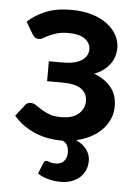

<svg xmlns="http://www.w3.org/2000/svg" viewBox="-51 -561 552 774"><g transform="rotate(5 225.0 -174.0)"><path d="M160.5 94.5Q163 94.5 165.8 95.5Q168.5 96.5 172.2 98Q176 99.5 182 100.5Q188 101.5 197.5 101.5Q220 101.5 231.2 87.5Q242.5 73.5 242.5 54Q242.5 40 237.5 27.2Q232.5 14.5 217.5 7.5H210.5Q188.5 7.5 163.2 3.5Q138 -0.5 112.5 -10.2Q87 -20 62.5 -36.2Q38 -52.5 18 -76.5L53.5 -121.5Q61 -133 76 -133Q87.5 -133 98 -125.8Q108.5 -118.5 122.2 -109.8Q136 -101 155 -93.8Q174 -86.5 202.5 -86.5Q249 -86.5 273 -107.5Q297 -128.5 297 -160Q297 -191 272.2 -208.5Q247.5 -226 192 -226H134V-306.5H192Q240.5 -306.5 266.5 -323.5Q292.5 -340.5 292.5 -368.5Q292.5 -394 269.8 -410.5Q247 -427 202.5 -427Q176 -427 157.5 -421.5Q139 -416 125.8 -409.8Q112.5 -403.5 103.5 -398Q94.5 -392.5 86.5 -392.5Q78 -392.5 72 -395.8Q66 -399 59 -410L31 -457.5Q60 -485.5 103 -503.2Q146 -521 206 -521Q253.5 -521 290.5 -509.8Q327.5 -498.5 352.8 -479.2Q378 -460 391.2 -435.2Q404.5 -410.5 404.5 -383.5Q404.5 -368.5 400.2 -352.8Q396 -337 386 -322.2Q376 -307.5 360 -294.5Q344 -281.5 320.5 -272.5Q363 -257 388.8 -226.2Q414.5 -195.5 414.5 -149.5Q414.5 -119.5 403.2 -95Q392 -70.5 372.5 -51.2Q353 -32 327 -19Q301 -6 271.5 0.5Q299.5 13.5 314.5 34.2Q329.5 55 329.5 79Q329.5 99.5 322.2 116.8Q315 134 301.2 146.5Q287.5 159 267.8 166.2Q248 173.5 223.5 173.5Q195.5 173.5 170.8 166.2Q146 159 130 148L148.5 102.5Q151.5 94.5 160.5 94.5Z"/></g></svg>

Font: Lato
Style: Bold
Weight: 700
Designer: Lukasz Dziedzic
Foundry: tyPoland Lukasz Dziedzic
Version: Version 2.007; 2014-02-27